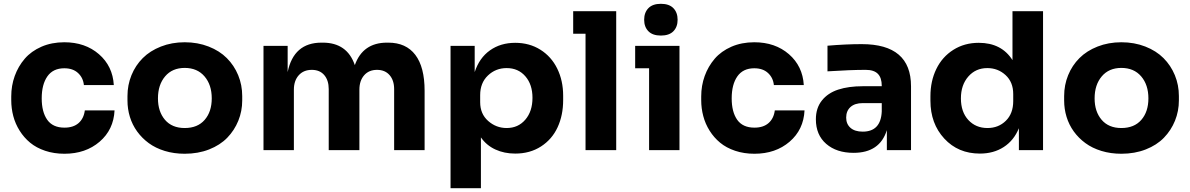

<svg xmlns="http://www.w3.org/2000/svg" viewBox="-20 -789 6254 1009"><path d="M318.8 19Q263.7 19 217.3 3.4Q170.9 -12.2 138.4 -39.1Q106 -65.9 83.3 -102.1Q60.5 -138.2 49.8 -179Q39.1 -219.7 39.1 -263.2V-282.2Q39.1 -338.9 57.4 -389.6Q75.7 -440.4 109.9 -480.2Q144 -520 197.8 -543.5Q251.5 -566.9 317.9 -566.9Q427.7 -566.9 500 -504.2Q572.3 -441.4 578.1 -341.8H420.9Q417 -380.4 390.1 -405.3Q363.3 -430.2 317.9 -430.2Q258.8 -430.2 229 -387.7Q199.2 -345.2 199.2 -272Q199.2 -200.7 228.3 -159.4Q257.3 -118.2 318.8 -118.2Q365.7 -118.2 393.1 -142.3Q420.4 -166.5 425.8 -209H582Q577.1 -107.4 503.4 -44.2Q429.7 19 318.8 19Z M950.7 19Q894.5 19 845.9 4.2Q797.4 -10.7 761.7 -36.9Q726.1 -63 700.7 -98.1Q675.3 -133.3 662.6 -174.8Q649.9 -216.3 649.9 -261.2V-284.2Q649.9 -342.3 670.9 -393.8Q691.9 -445.3 730.2 -483.6Q768.6 -522 825.7 -544.4Q882.8 -566.9 950.7 -566.9Q1019 -566.9 1076.4 -544.4Q1133.8 -522 1172.1 -483.6Q1210.4 -445.3 1231.7 -393.8Q1252.9 -342.3 1252.9 -284.2V-261.2Q1252.9 -205.1 1232.4 -154.5Q1211.9 -104 1174.3 -65.2Q1136.7 -26.4 1078.9 -3.7Q1021 19 950.7 19ZM950.7 -116.2Q1018.6 -116.2 1055.7 -159.2Q1092.8 -202.1 1092.8 -272Q1092.8 -343.3 1054.7 -387.7Q1016.6 -432.1 950.7 -432.1Q885.3 -432.1 847.7 -387.7Q810.1 -343.3 810.1 -272Q810.1 -202.6 846.9 -159.4Q883.8 -116.2 950.7 -116.2Z M1524.4 0H1364.7V-547.9H1491.7V-410.2Q1523.4 -564.9 1669.4 -564.9H1676.3Q1804.2 -564.9 1844.7 -446.8Q1886.7 -564.9 2013.7 -564.9H2020.5Q2113.8 -564.9 2162.6 -500.7Q2211.4 -436.5 2211.4 -312V0H2051.3V-320.8Q2051.3 -366.7 2027.3 -394.3Q2003.4 -421.9 1961.4 -421.9Q1918.5 -421.9 1893.6 -393.3Q1868.7 -364.7 1868.7 -317.9V0H1707.5V-320.8Q1707.5 -366.7 1684.1 -394.3Q1660.6 -421.9 1618.7 -421.9Q1575.2 -421.9 1549.8 -393.3Q1524.4 -364.7 1524.4 -317.9Z M2507.3 200.2H2347.7V-547.9H2474.6V-410.2Q2499 -484.9 2554.9 -524.4Q2610.8 -564 2687.5 -564Q2762.2 -564 2819.8 -527.8Q2877.4 -491.7 2908.4 -428.5Q2939.5 -365.2 2939.5 -286.1V-263.2Q2939.5 -183.1 2910.2 -119.9Q2880.9 -56.6 2823 -19.3Q2765.1 18.1 2687.5 18.1Q2629.9 18.1 2583.3 -3.4Q2536.6 -24.9 2507.3 -66.9ZM2642.6 -116.2Q2703.1 -116.2 2740.7 -160.2Q2778.3 -204.1 2778.3 -274.9Q2778.3 -344.7 2741 -387.9Q2703.6 -431.2 2642.6 -431.2Q2585 -431.2 2544.2 -392.3Q2503.4 -353.5 2503.4 -289.1V-252Q2503.4 -190.4 2545.4 -153.3Q2587.4 -116.2 2642.6 -116.2Z M3218.3 0H3057.1V-611.8H2992.2V-730H3218.3Z M3365.2 -685.1Q3365.2 -723.1 3387.5 -746.1Q3409.7 -769 3453.1 -769Q3496.6 -769 3518.8 -746.1Q3541 -723.1 3541 -685.1Q3541 -647.5 3518.8 -624.8Q3496.6 -602.1 3453.1 -602.1Q3409.7 -602.1 3387.5 -624.8Q3365.2 -647.5 3365.2 -685.1ZM3550.8 0H3391.1V-430.2H3317.9V-547.9H3550.8Z M3944.8 19Q3889.6 19 3843.3 3.4Q3796.9 -12.2 3764.4 -39.1Q3731.9 -65.9 3709.2 -102.1Q3686.5 -138.2 3675.8 -179Q3665 -219.7 3665 -263.2V-282.2Q3665 -338.9 3683.3 -389.6Q3701.7 -440.4 3735.8 -480.2Q3770 -520 3823.7 -543.5Q3877.4 -566.9 3943.8 -566.9Q4053.7 -566.9 4126 -504.2Q4198.2 -441.4 4204.1 -341.8H4046.9Q4043 -380.4 4016.1 -405.3Q3989.3 -430.2 3943.8 -430.2Q3884.8 -430.2 3855 -387.7Q3825.2 -345.2 3825.2 -272Q3825.2 -200.7 3854.2 -159.4Q3883.3 -118.2 3944.8 -118.2Q3991.7 -118.2 4019 -142.3Q4046.4 -166.5 4051.8 -209H4208Q4203.1 -107.4 4129.4 -44.2Q4055.7 19 3944.8 19Z M4465.8 14.2Q4376 14.2 4321.8 -33Q4267.6 -80.1 4267.6 -162.1Q4267.6 -221.2 4299.1 -260.7Q4330.6 -300.3 4385 -318.1Q4439.5 -335.9 4514.6 -335.9H4613.8V-337.9Q4613.8 -380.4 4593.3 -401.1Q4572.8 -421.9 4529.8 -421.9Q4450.7 -421.9 4328.6 -414.1V-548.8Q4426.3 -557.1 4508.8 -557.1Q4767.6 -557.1 4767.6 -335.9V0H4640.6V-105Q4603.5 14.2 4465.8 14.2ZM4513.7 -97.2Q4608.9 -97.2 4613.8 -203.1V-247.1H4513.7Q4472.2 -247.1 4449.5 -226.6Q4426.8 -206.1 4426.8 -170.9Q4426.8 -137.2 4449.5 -117.2Q4472.2 -97.2 4513.7 -97.2Z M5129.4 18.1Q5015.1 18.1 4942.4 -60.8Q4869.6 -139.6 4869.6 -259.8V-283.2Q4869.6 -362.8 4900.6 -426.5Q4931.6 -490.2 4990 -527.1Q5048.3 -564 5123.5 -564Q5243.2 -564 5300.8 -473.1V-730H5461.4V0H5334.5V-115.2Q5308.1 -50.8 5254.9 -16.4Q5201.7 18.1 5129.4 18.1ZM5169.4 -116.2Q5227.1 -116.2 5265.9 -154.3Q5304.7 -192.4 5304.7 -257.8V-294.9Q5304.7 -357.4 5264.6 -394.3Q5224.6 -431.2 5168.5 -431.2Q5107.4 -431.2 5068.6 -386.7Q5029.8 -342.3 5029.8 -272Q5029.8 -200.7 5068.8 -158.4Q5107.9 -116.2 5169.4 -116.2Z M5873 19Q5816.9 19 5768.3 4.2Q5719.7 -10.7 5684.1 -36.9Q5648.4 -63 5623 -98.1Q5597.7 -133.3 5585 -174.8Q5572.3 -216.3 5572.3 -261.2V-284.2Q5572.3 -342.3 5593.3 -393.8Q5614.3 -445.3 5652.6 -483.6Q5690.9 -522 5748 -544.4Q5805.2 -566.9 5873 -566.9Q5941.4 -566.9 5998.8 -544.4Q6056.2 -522 6094.5 -483.6Q6132.8 -445.3 6154.1 -393.8Q6175.3 -342.3 6175.3 -284.2V-261.2Q6175.3 -205.1 6154.8 -154.5Q6134.3 -104 6096.7 -65.2Q6059.1 -26.4 6001.2 -3.7Q5943.4 19 5873 19ZM5873 -116.2Q5940.9 -116.2 5978 -159.2Q6015.1 -202.1 6015.1 -272Q6015.1 -343.3 5977.1 -387.7Q5939 -432.1 5873 -432.1Q5807.6 -432.1 5770 -387.7Q5732.4 -343.3 5732.4 -272Q5732.4 -202.6 5769.3 -159.4Q5806.2 -116.2 5873 -116.2Z"/></svg>

Font: Sora
Style: Bold
Weight: 700
Designer: Jonathan Barnbrook, Julián Moncada
Foundry: Barnbrook Fonts
Version: Version 2.000